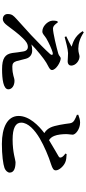

<svg xmlns="http://www.w3.org/2000/svg" viewBox="545 -1414 910 2040"><g transform="rotate(90 1000.0 -394.0)"><path d="M219 -553 205 -549C199 -523 196 -498 204 -474C217 -436 262 -389 314 -389C341 -389 354 -410 388 -431C436 -459 503 -489 533 -497C562 -506 573 -494 553 -470C514 -426 427 -339 352 -269C305 -225 223 -152 181 -114C148 -83 129 -68 129 -20C129 13 154 31 182 31C209 31 229 13 251 -16C286 -62 338 -135 387 -183C416 -213 444 -235 478 -235C504 -235 522 -219 527 -185C534 -149 538 -110 543 -70C555 6 598 39 715 39C820 39 929 26 929 -28C929 -67 888 -93 839 -93C801 -93 782 -70 686 -70C655 -70 639 -84 629 -116C623 -137 613 -181 604 -214C593 -255 561 -281 517 -281C496 -281 472 -278 452 -273C508 -329 602 -405 646 -431C681 -452 724 -466 724 -491C724 -535 637 -584 602 -584C583 -584 575 -566 552 -559C488 -540 330 -502 284 -502C257 -502 236 -526 219 -553ZM311 -817C365 -730 438 -712 476 -700C448 -683 407 -662 366 -643L373 -626C419 -638 503 -661 544 -662C569 -663 597 -658 631 -658C663 -658 677 -676 677 -695C677 -743 626 -784 580 -784C562 -784 540 -771 498 -771C444 -772 389 -786 324 -829Z M1200 -771V-756C1220 -748 1242 -739 1258 -729C1278 -716 1286 -704 1290 -682C1298 -620 1312 -524 1334 -477C1347 -449 1367 -426 1394 -410C1315 -351 1212 -250 1212 -137C1212 -17 1336 41 1509 41C1627 41 1724 28 1766 13C1794 2 1814 -21 1814 -42C1814 -90 1761 -104 1702 -104C1681 -104 1601 -73 1463 -73C1341 -73 1283 -104 1283 -164C1283 -238 1361 -308 1450 -361C1532 -409 1648 -458 1724 -481C1772 -497 1790 -508 1790 -532C1790 -565 1750 -611 1710 -630C1685 -643 1653 -645 1618 -647L1611 -635C1626 -623 1645 -609 1652 -591C1657 -578 1654 -569 1642 -562C1618 -547 1538 -503 1469 -460C1448 -473 1434 -491 1424 -516C1410 -549 1405 -603 1405 -642C1405 -668 1411 -690 1411 -711C1411 -743 1350 -790 1283 -790C1253 -790 1226 -781 1200 -771Z"/></g></svg>

Font: Noto Serif SC
Style: Bold
Weight: 700
Designer: Ryoko NISHIZUKA 西塚涼子 (kana & ideographs); Frank Grießhammer (Latin, Greek & Cyrillic); Wenlong ZHANG 张文龙 (bopomofo); San
Foundry: Adobe
Version: Version 2.001;hotconv 1.1.0;makeotfexe 2.6.0